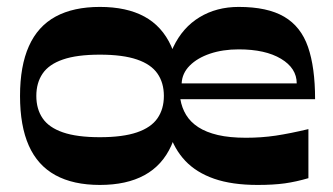

<svg xmlns="http://www.w3.org/2000/svg" viewBox="-20 -524 964 555"><path d="M268.7 10.6Q191.7 10.6 140.1 -17.7Q88.6 -46 63.3 -103Q37.9 -160 37.9 -246.7Q37.9 -333.4 63.6 -390.7Q89.3 -448.1 140.8 -476.1Q192.3 -504 268.7 -504Q346 -504 397.4 -476.1Q448.8 -448.1 474.8 -390.7Q500.8 -333.4 500.8 -246.7Q500.8 -160 475.1 -103Q449.4 -46 397.7 -17.7Q346 10.6 268.7 10.6ZM268.7 -127.4Q335 -127.4 375.9 -141.4Q416.7 -155.3 435.2 -182.1Q453.7 -208.8 453.7 -246.7Q453.7 -284.6 435.2 -311.3Q416.7 -338.1 375.9 -352Q335 -366 268.7 -366Q202.3 -366 161.9 -352Q121.4 -338.1 103.2 -311.3Q85 -284.6 85 -246.7Q85 -208.8 103.2 -182.1Q121.4 -155.3 161.9 -141.4Q202.3 -127.4 268.7 -127.4ZM724.5 10.6Q650.8 10.6 599.1 -7.3Q547.4 -25.3 515.4 -59.3Q483.4 -93.3 468.7 -141.6Q454 -190 454 -250.7Q454 -331.6 481 -388.1Q508 -444.7 557 -474.3Q606 -504 670 -504Q753.1 -504 801.4 -475.7Q849.8 -447.4 870.3 -388.4Q890.8 -329.4 890.8 -237.3H501.4Q505.5 -212.4 518 -191.8Q530.5 -171.2 553.2 -156.4Q575.8 -141.7 609.8 -133.7Q643.8 -125.8 691 -125.8Q735.7 -125.8 776.9 -131.9Q818.1 -138.1 871.5 -150.8V-9Q836.5 1.3 803.5 6Q770.5 10.6 724.5 10.6ZM837.7 -283Q837.7 -326.9 792.3 -354.1Q747 -381.3 670 -381.3Q624.1 -381.3 587.2 -368.9Q550.4 -356.4 528.4 -334.3Q506.4 -312.2 505.1 -283Z"/></svg>

Font: Ojuju ExtraLight
Style: Regular
Weight: 200
Designer: Chisaokwu Joboson, Mirko Velimirovic
Foundry: Udi Foundry
Version: Version 1.000